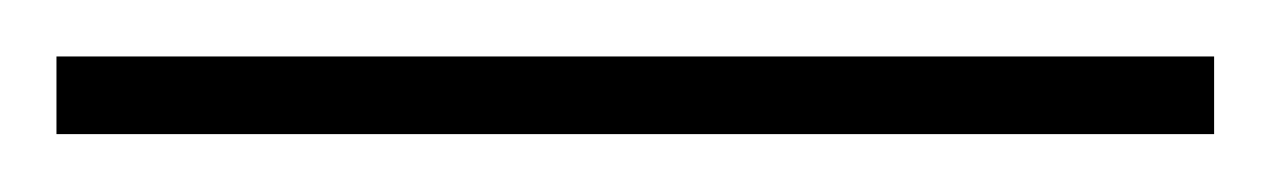

<svg xmlns="http://www.w3.org/2000/svg" viewBox="-20 91 450 68"><path d="M0 111H410V138.5H0Z"/></svg>

Font: Newsreader 16pt 16pt ExtraLight
Style: Regular
Weight: 250
Version: Version 1.003